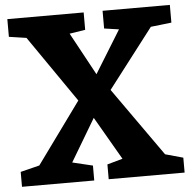

<svg xmlns="http://www.w3.org/2000/svg" viewBox="-53 -811 865 865"><g transform="rotate(-5 379.0 -379.0)"><path d="M11.7 0H338.4V-67.4L246.6 -89.4L360.8 -281.2L473.6 -86.4L403.8 -66.9V0H747.1V-67.4L666.5 -89.8L447.3 -399.9L652.8 -667.5L746.6 -678.2V-758.3H442.4V-678.2L508.8 -668.5L390.1 -476.1L285.6 -668.5L356.9 -679.7V-758.3H11.7V-678.2L90.3 -666.5L298.3 -365.2L97.7 -88.9L11.7 -67.4Z"/></g></svg>

Font: Merriweather
Style: Heavy
Weight: 900
Designer: Eben Sorkin ( eben@eyebytes.com )
Foundry: Sorkin Type Co.
Version: Version 1.003